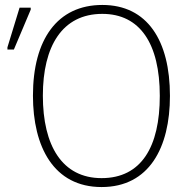

<svg xmlns="http://www.w3.org/2000/svg" viewBox="-20 -745 765 775"><path d="M666 -358C666 -581 575 -725 393 -725C211 -725 113 -585 113 -359C113 -152 197 10 390 10C582 10 666 -149 666 -358ZM10 -545H36L104 -706V-714H59L10 -554ZM153 -359C153 -558 231 -689 393 -689C545 -689 625 -569 625 -358C625 -153 551 -26 390 -26C231 -26 153 -157 153 -359Z"/></svg>

Font: Noto Sans SemiCondensed ExtraLight
Style: Regular
Weight: 200
Width: 4
Designer: Monotype Design Team
Foundry: Monotype Imaging Inc.
Version: Version 2.013